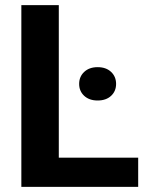

<svg xmlns="http://www.w3.org/2000/svg" viewBox="-20 -731 581 751"><path d="M520.5 -114.3V0H63.5V-710.9H210V-114.3ZM289.6 -402.8Q289.6 -431.2 309.3 -449.7Q329.1 -468.3 361.8 -468.3Q395 -468.3 414.6 -449.7Q434.1 -431.2 434.1 -402.8Q434.1 -374.5 414.6 -356.2Q395 -337.9 361.8 -337.9Q329.1 -337.9 309.3 -356.2Q289.6 -374.5 289.6 -402.8Z"/></svg>

Font: Vazirmatn UI FD
Style: Bold
Weight: 700
Designer: Saber Rastikerdar
Foundry: Saber Rastikerdar
Version: Version 33.003